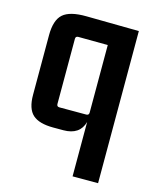

<svg xmlns="http://www.w3.org/2000/svg" viewBox="-105 -566 676 829"><g transform="rotate(15 233.0 -151.5)"><path d="M178 -493 413 -490V190H299V-53Q282 8 209 8H164Q100 8 71.5 -18Q43 -44 43 -106V-372Q43 -440 73.5 -467Q104 -494 178 -493ZM299 -95V-397L167 -398Q155 -398 155 -386V-95Q155 -83 167 -83H287Q299 -83 299 -95Z"/></g></svg>

Font: Gemunu Libre
Style: Bold
Weight: 700
Designer: Puspanada Ekanayake, Sola Matas, Pathum Egodawatta, Kosala Senevirathne
Foundry: mooniak
Version: Version 1.100